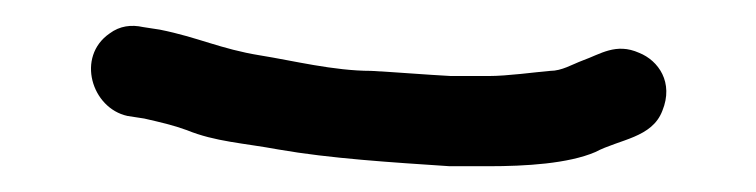

<svg xmlns="http://www.w3.org/2000/svg" viewBox="-20 -52 587 149"><path d="M359 7H330C311 6 287 4 268 3C239 3 207 -5 182 -9C151 -14 134 -23 104 -29L91 -31C82 -33 73 -32 65 -26C39 -8 51 32 79 38L92 40C105 43 114 45 125 49C147 58 169 59 196 64C236 71 284 74 329 77H359C388 77 421 75 442 66C461 56 486 55 494 34C503 12 491 -5 476 -11C458 -19 446 -10 432 -5C424 -2 416 3 407 3C395 4 374 7 359 7Z"/></svg>

Font: Electronic
Style: Bd
Weight: 700
Version: Version 1.011